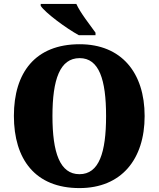

<svg xmlns="http://www.w3.org/2000/svg" viewBox="-20 -951 810 981"><path d="M383 -771H468V-784C441 -822 390 -886 370 -931H188V-921C211 -886 317 -807 383 -771ZM386 10C600 10 719 -137 719 -358C719 -580 600 -725 387 -725C160 -725 51 -580 51 -359C51 -137 160 10 386 10ZM386 -61C286 -61 248 -171 248 -358C248 -545 286 -654 387 -654C486 -654 522 -545 522 -358C522 -171 486 -61 386 -61Z"/></svg>

Font: Noto Serif Sinhala SemiCondensed Black
Style: Regular
Weight: 900
Width: 4
Designer: Jelle Bosma - Monotype Design Team
Foundry: Monotype Imaging Inc.
Version: Version 2.007